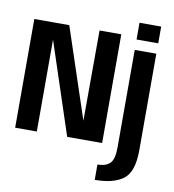

<svg xmlns="http://www.w3.org/2000/svg" viewBox="-103 -854 1062 1174"><g transform="rotate(10 428.0 -267.0)"><path d="M30 0V-675H247L433.5 -114.5L435 -675H570V0H353L164.5 -570.5V0ZM564.5 229.5V134.5Q614 134.5 640.8 110Q667.5 85.5 667.5 11V-595.5H801.5V4Q801.5 139 741 184.2Q680.5 229.5 564.5 229.5ZM667.5 -764H802V-660H667.5Z"/></g></svg>

Font: Anybody SemiBold
Style: Regular
Weight: 600
Designer: Tyler Finck
Foundry: Etcetera Type Company
Version: Version 1.010; ttfautohint (v1.8.3) -l 8 -r 50 -G 200 -x 14 